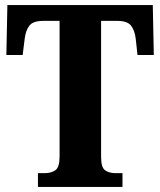

<svg xmlns="http://www.w3.org/2000/svg" viewBox="-20 -734 629 754"><path d="M129 0V-54H155Q181 -54 197.5 -65.5Q214 -77 214 -120V-652H150Q110 -652 95.5 -633.5Q81 -615 77 -582L69 -518H5L9 -714H580L584 -518H520L513 -582Q509 -615 494.5 -633.5Q480 -652 440 -652H377V-118Q377 -76 393 -65Q409 -54 434 -54H461V0Z"/></svg>

Font: Noto Serif Ethiopic Condensed ExtraBold
Style: Regular
Weight: 800
Width: 3
Designer: Monotype Design Team
Foundry: Monotype Imaging Inc.
Version: Version 2.102; ttfautohint (v1.8.4.7-5d5b)